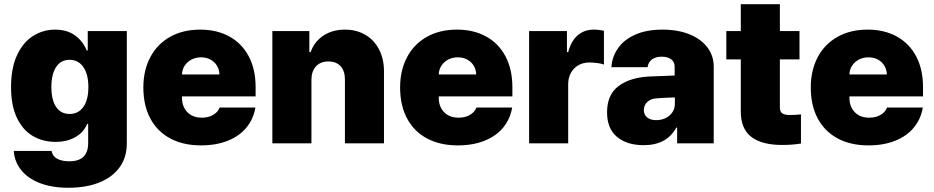

<svg xmlns="http://www.w3.org/2000/svg" viewBox="-20 -677 4410 907"><path d="M44.9 36.1H223.6Q228 61 250.2 73Q272.5 85 307.6 85Q396.5 85 396.5 -1V-91.8H391.6Q376 -52.2 336.4 -29.5Q296.9 -6.8 242.2 -6.8Q182.6 -6.8 135.3 -34.4Q87.9 -62 60.1 -119.9Q32.2 -177.7 32.2 -265.6Q32.2 -356.4 61 -417.5Q89.8 -478.5 137.2 -507.8Q184.6 -537.1 240.2 -537.1Q296.9 -537.1 335 -509.3Q373 -481.4 389.6 -438.5H394.5V-530.3H579.1V0Q579.1 66.4 544.9 113.5Q510.7 160.6 448.5 185.3Q386.2 210 302.7 210Q225.6 210 168.7 188Q111.8 166 80.3 126.7Q48.8 87.4 44.9 36.1ZM397.5 -265.6Q397.5 -325.7 373.8 -360.1Q350.1 -394.5 308.6 -394.5Q267.6 -394.5 245.1 -360.4Q222.7 -326.2 222.7 -265.6Q222.7 -205.1 245.1 -171.9Q267.6 -138.7 308.6 -138.7Q350.6 -138.7 374 -172.1Q397.5 -205.6 397.5 -265.6Z M657.2 -263.7Q657.2 -345.2 690.2 -407.2Q723.1 -469.2 783.9 -503.2Q844.7 -537.1 925.8 -537.1Q1004.4 -537.1 1063.5 -504.6Q1122.6 -472.2 1155 -410.9Q1187.5 -349.6 1187.5 -265.6V-221.7H839.8V-214.8Q839.8 -173.3 865 -147.2Q890.1 -121.1 933.6 -121.1Q963.9 -121.1 986.3 -133.8Q1008.8 -146.5 1017.6 -168.9H1186.5Q1177.2 -114.3 1143.8 -74Q1110.4 -33.7 1055.7 -12Q1001 9.8 929.7 9.8Q845.7 9.8 784.4 -22.9Q723.1 -55.7 690.2 -117.2Q657.2 -178.7 657.2 -263.7ZM1016.6 -325.2Q1016.1 -348.6 1004.6 -367.2Q993.2 -385.7 973.6 -396Q954.1 -406.2 929.7 -406.2Q905.3 -406.2 885 -395.8Q864.7 -385.3 852.5 -366.9Q840.3 -348.6 839.8 -325.2Z M1451.2 0H1266.6V-530.3H1441.4V-430.7H1447.3Q1464.8 -480.5 1507.8 -508.8Q1550.8 -537.1 1609.4 -537.1Q1664.6 -537.1 1706.8 -512Q1749 -486.8 1771.7 -441.4Q1794.4 -396 1793.9 -337.9V0H1609.4V-299.8Q1609.9 -340.8 1589.4 -363.8Q1568.8 -386.7 1531.2 -386.7Q1494.1 -386.7 1472.7 -363.5Q1451.2 -340.3 1451.2 -299.8Z M1870.1 -263.7Q1870.1 -345.2 1903.1 -407.2Q1936 -469.2 1996.8 -503.2Q2057.6 -537.1 2138.7 -537.1Q2217.3 -537.1 2276.4 -504.6Q2335.4 -472.2 2367.9 -410.9Q2400.4 -349.6 2400.4 -265.6V-221.7H2052.7V-214.8Q2052.7 -173.3 2077.9 -147.2Q2103 -121.1 2146.5 -121.1Q2176.8 -121.1 2199.2 -133.8Q2221.7 -146.5 2230.5 -168.9H2399.4Q2390.1 -114.3 2356.7 -74Q2323.2 -33.7 2268.6 -12Q2213.9 9.8 2142.6 9.8Q2058.6 9.8 1997.3 -22.9Q1936 -55.7 1903.1 -117.2Q1870.1 -178.7 1870.1 -263.7ZM2229.5 -325.2Q2229 -348.6 2217.5 -367.2Q2206.1 -385.7 2186.5 -396Q2167 -406.2 2142.6 -406.2Q2118.2 -406.2 2097.9 -395.8Q2077.6 -385.3 2065.4 -366.9Q2053.2 -348.6 2052.7 -325.2Z M2479.5 -530.3H2658.2V-430.7H2664.1Q2678.2 -484.4 2709.5 -510.7Q2740.7 -537.1 2785.2 -537.1Q2811 -537.1 2833 -531.2V-372.1Q2820.3 -377 2800.3 -379.4Q2780.3 -381.8 2763.7 -381.8Q2734.9 -381.8 2712.4 -368.9Q2689.9 -356 2677 -332.8Q2664.1 -309.6 2664.1 -279.3V0H2479.5Z M3043 -315.4 3167 -320.3V-363.3Q3167 -384.8 3150.4 -397Q3133.8 -409.2 3106.4 -409.2Q3077.6 -409.2 3060.1 -396.5Q3042.5 -383.8 3039.1 -359.4H2868.2Q2871.6 -409.2 2899.7 -449.5Q2927.7 -489.7 2981 -513.4Q3034.2 -537.1 3109.4 -537.1Q3182.1 -537.1 3237.1 -514.9Q3292 -492.7 3321.8 -452.9Q3351.6 -413.1 3351.6 -362.3V0H3178.7V-74.2H3174.8Q3129.9 8.8 3020.5 8.8Q2941.4 8.8 2894.5 -30.5Q2847.7 -69.8 2847.7 -146.5Q2847.7 -229 2900.9 -269.5Q2954.1 -310.1 3043 -315.4ZM3080.1 -109.4Q3103.5 -109.4 3123.8 -118.9Q3144 -128.4 3156.2 -146.5Q3168.5 -164.6 3168 -188.5V-216.8Q3109.9 -215.3 3076.2 -211.9Q3051.3 -209 3036.4 -193.8Q3021.5 -178.7 3021.5 -157.2Q3021.5 -134.3 3037.6 -121.8Q3053.7 -109.4 3080.1 -109.4Z M3756.8 -396.5H3664.1V-169.9Q3664.1 -149.4 3675.3 -141.6Q3686.5 -133.8 3710.9 -133.8Q3738.8 -133.8 3763.7 -136.7V1Q3722.7 7.8 3675.8 7.8Q3577.6 7.8 3528.3 -31Q3479 -69.8 3479.5 -151.4V-396.5H3411.1V-530.3H3479.5V-657.2H3664.1V-530.3H3756.8Z M3810.1 -263.7Q3810.1 -345.2 3843 -407.2Q3876 -469.2 3936.8 -503.2Q3997.6 -537.1 4078.6 -537.1Q4157.2 -537.1 4216.3 -504.6Q4275.4 -472.2 4307.9 -410.9Q4340.3 -349.6 4340.3 -265.6V-221.7H3992.7V-214.8Q3992.7 -173.3 4017.8 -147.2Q4043 -121.1 4086.4 -121.1Q4116.7 -121.1 4139.2 -133.8Q4161.6 -146.5 4170.4 -168.9H4339.4Q4330.1 -114.3 4296.6 -74Q4263.2 -33.7 4208.5 -12Q4153.8 9.8 4082.5 9.8Q3998.5 9.8 3937.3 -22.9Q3876 -55.7 3843 -117.2Q3810.1 -178.7 3810.1 -263.7ZM4169.4 -325.2Q4168.9 -348.6 4157.5 -367.2Q4146 -385.7 4126.5 -396Q4106.9 -406.2 4082.5 -406.2Q4058.1 -406.2 4037.8 -395.8Q4017.6 -385.3 4005.4 -366.9Q3993.2 -348.6 3992.7 -325.2Z"/></svg>

Font: Pretendard GOV Black
Style: Regular
Weight: 900
Designer: Base glyphs from Inter by Rasmus Andersson; Hangeul glyphs from Noto Sans CJK(Source Han Sans) by Jang Soo-young and Kan
Foundry: Kil Hyung-jin
Version: Version 1.309